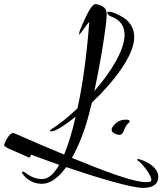

<svg xmlns="http://www.w3.org/2000/svg" viewBox="-143 -766 790 934"><path d="M553 148C593 148 627 135 627 94C627 63 600 31 543 11C537 9 532 8 529 8C526 8 524 9 524 10C524 13 527 16 534 20C546 28 593 84 593 108C593 119 583 120 568 120C505 120 365 67 207 2C243 -62 268 -134 279 -171C287 -198 295 -231 304 -267C407 -364 510 -495 510 -585C510 -628 490 -666 439 -691C414 -704 397 -709 388 -709C382 -709 379 -707 379 -704C379 -696 387 -689 402 -684C445 -667 463 -636 463 -597C463 -523 398 -417 316 -323C340 -433 362 -564 372 -645C375 -669 376 -687 376 -700C376 -715 369 -727 356 -735C343 -742 331 -746 321 -746C297 -746 258 -647 248 -624C244 -615 242 -607 242 -600C242 -598 242 -597 243 -597C245 -597 286 -658 291 -658C282 -531 263 -370 234 -239C189 -196 142 -159 102 -134C101 -133 100 -131 100 -130C100 -128 102 -127 107 -127C126 -127 172 -155 225 -199C209 -127 190 -65 169 -14C89 -47 6 -83 -74 -118C-75 -118 -76 -119 -79 -119C-97 -119 -121 -75 -123 -59C-123 -56 -116 -51 -103 -44C-75 -31 -34 -15 -10 -3C-6 -1 -3 0 -1 0C7 0 6 -10 7 -14L145 36C120 79 93 105 62 105C7 105 -20 69 -30 69C-34 69 -36 71 -36 74C-36 75 -35 77 -34 78C-31 83 -1 128 60 128C107 128 146 92 179 47C335 100 497 148 553 148ZM438 -110C462 -110 458 -149 482 -167C486 -170 488 -173 488 -176C488 -181 482 -184 470 -184C449 -184 433 -178 420 -166C407 -154 400 -144 400 -136C400 -129 403 -124 409 -120C420 -113 430 -110 438 -110Z"/></svg>

Font: Comforter
Style: Regular
Weight: 400
Designer: Robert E. Leuschke
Foundry: Robert E. Leuschke
Version: Version 1.013; ttfautohint (v1.8.3)